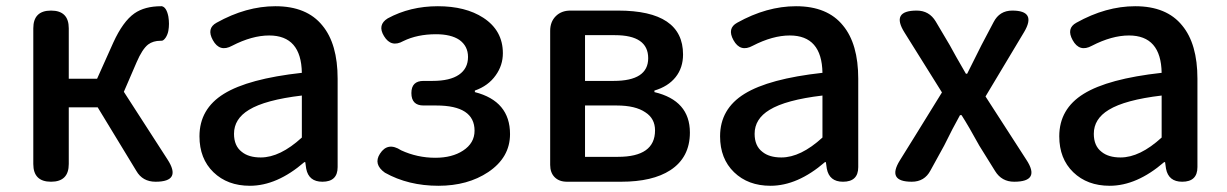

<svg xmlns="http://www.w3.org/2000/svg" viewBox="-20 -584 3944 617"><path d="M144 0Q87 0 87 -57V-275V-493Q87 -550 144 -550Q201 -550 201 -493V-331H292L344 -447Q375 -515 412 -541Q445 -564 498 -564Q499 -564 500 -564Q515 -561 521 -531Q525 -507 521 -485Q519 -474 513 -464Q505 -452 498 -453Q497 -453 496 -453Q472 -453 456 -441Q437 -426 419 -384L378 -289L518 -72Q565 0 480 0Q438 0 418 -35L294 -239H201V-57Q201 0 144 0Z M783 13Q711 13 666 -30.5Q621 -74 621 -146Q621 -234 699.5 -282.5Q778 -331 950 -350Q948 -470 845 -470Q790 -470 726 -437Q686 -415 664 -455Q643 -493 676 -511Q771 -564 865 -564Q966 -564 1016 -502Q1065 -443 1065 -331V-165V-47Q1065 0 1016 0Q972 0 964 -42L961 -63H958Q870 13 783 13ZM818 -78Q880 -78 950 -142V-209V-277Q832 -263 780 -231Q732 -202 732 -154Q732 -115 757 -96Q779 -78 818 -78Z M1389 13Q1292 13 1217 -29Q1179 -56 1201 -90Q1226 -129 1269 -101Q1321 -77 1379 -77Q1433 -77 1468 -100Q1505 -124 1505 -164Q1505 -245 1382 -245H1341Q1302 -245 1302 -285Q1302 -324 1341 -324H1370Q1426 -324 1455 -344Q1484 -364 1484 -401Q1484 -436 1456 -456Q1429 -474 1381 -474Q1321 -474 1276 -452Q1237 -430 1214 -468Q1192 -504 1226 -525Q1298 -564 1387 -564Q1476 -564 1533 -527Q1596 -486 1596 -413Q1596 -374 1573 -342Q1549 -308 1506 -293V-288Q1619 -259 1619 -153Q1619 -78 1549 -31Q1483 13 1389 13Z M1802 0Q1777 0 1762.5 -14.5Q1748 -29 1748 -54V-485Q1748 -514 1766 -532Q1784 -550 1813 -550H1966Q2175 -550 2175 -409Q2175 -366 2151 -336Q2127 -306 2083 -293V-288Q2197 -261 2197 -158Q2197 -78 2134 -37Q2077 0 1976 0H1862ZM1860 -80H1966Q2085 -80 2085 -165Q2085 -203 2054 -223Q2022 -245 1962 -245H1860V-162ZM1860 -324H1952Q2063 -324 2063 -397Q2063 -471 1956 -471H1860V-397Z M2456 13Q2384 13 2339 -30.5Q2294 -74 2294 -146Q2294 -234 2372.5 -282.5Q2451 -331 2623 -350Q2621 -470 2518 -470Q2463 -470 2399 -437Q2359 -415 2337 -455Q2316 -493 2349 -511Q2444 -564 2538 -564Q2639 -564 2689 -502Q2738 -443 2738 -331V-165V-47Q2738 0 2689 0Q2645 0 2637 -42L2634 -63H2631Q2543 13 2456 13ZM2491 -78Q2553 -78 2623 -142V-209V-277Q2505 -263 2453 -231Q2405 -202 2405 -154Q2405 -115 2430 -96Q2452 -78 2491 -78Z M2910 0Q2829 0 2872 -69L2918 -143L3007 -287L2887 -479Q2842 -550 2926 -550Q2966 -550 2987 -515L3032 -439Q3048 -409 3084 -347H3088Q3098 -368 3119 -409Q3129 -429 3134 -439L3173 -513Q3192 -550 3233 -550Q3312 -550 3271 -481L3147 -274L3278 -71Q3325 0 3239 0Q3199 0 3178 -34L3127 -116Q3093 -178 3070 -214H3065Q3042 -173 3014 -116L2970 -36Q2951 0 2910 0Z M3546 13Q3474 13 3429 -30.5Q3384 -74 3384 -146Q3384 -234 3462.5 -282.5Q3541 -331 3713 -350Q3711 -470 3608 -470Q3553 -470 3489 -437Q3449 -415 3427 -455Q3406 -493 3439 -511Q3534 -564 3628 -564Q3729 -564 3779 -502Q3828 -443 3828 -331V-165V-47Q3828 0 3779 0Q3735 0 3727 -42L3724 -63H3721Q3633 13 3546 13ZM3581 -78Q3643 -78 3713 -142V-209V-277Q3595 -263 3543 -231Q3495 -202 3495 -154Q3495 -115 3520 -96Q3542 -78 3581 -78Z"/></svg>

Font: GenSenRounded JP M
Style: Regular
Weight: 500
Version: Version 1.501;PS 1;hotconv 16.6.51;makeotf.lib2.5.65220